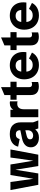

<svg xmlns="http://www.w3.org/2000/svg" viewBox="1405 -2143 750 3600"><g transform="rotate(-90 1780.0 -343.0)"><path d="M114.6 0 16.4 -522.2H167.8L227.4 -92.5L298.4 -522.2H495.8L566.9 -92.5L626.4 -522.2H777.8L679.6 0H466.4L397.3 -429.4L327.8 0Z M1000.3 12Q918.9 12 868.5 -29.2Q818 -70.3 818 -138.1Q818 -205.2 861.6 -246.8Q905.1 -288.4 983.1 -304.3L1187.1 -346.7V-254.6L1034.8 -218.1Q1002.1 -210.1 984.7 -195.5Q967.4 -180.9 967.4 -153.9Q967.4 -126.1 987.4 -111.2Q1007.4 -96.4 1037 -96.4Q1069.2 -96.4 1091.5 -109.4Q1113.8 -122.3 1125.9 -145.3Q1138.1 -168.3 1138.1 -197.7V-341.1Q1138.1 -381.5 1118.3 -401.5Q1098.4 -421.5 1059.8 -421.5Q1024 -421.5 1002.1 -402.9Q980.2 -384.3 972.5 -349.9L830.1 -378.2Q846.3 -451.9 908.7 -493Q971.1 -534.2 1064.8 -534.2Q1177.6 -534.2 1231.9 -480Q1286.1 -425.9 1286.1 -329.8V-98.3L1322.7 0H1172.1L1151.8 -57.6Q1128.3 -24.1 1090 -6Q1051.7 12 1000.3 12Z M1383 0V-522.2H1522.4V-468.5Q1538.4 -498.5 1570.3 -516.3Q1602.2 -534.2 1647.2 -534.2Q1656.5 -534.2 1664.8 -533.4Q1673.2 -532.6 1679.5 -530.6V-389.6Q1667.3 -392.3 1656.7 -393.5Q1646.1 -394.8 1633.5 -394.8Q1603.6 -394.8 1580.3 -381.8Q1556.9 -368.8 1544 -340.6Q1531 -312.3 1531 -266.2V0Z M1959 10Q1880 10 1839 -28Q1798 -66 1798 -139V-635L1946 -698V-171Q1946 -143 1959.5 -130Q1973 -117 1999 -117Q2009 -117 2019.5 -119Q2030 -121 2042 -125V-3Q2020 4 2000 7Q1980 10 1959 10ZM1710 -407V-522H2047V-407Z M2360.9 12Q2279.2 12 2218.8 -22.4Q2158.3 -56.9 2125.4 -119.6Q2092.5 -182.2 2092.5 -265.8Q2092.5 -344.8 2126.5 -405.4Q2160.4 -466 2220 -500.1Q2279.6 -534.2 2355.7 -534.2Q2430.8 -534.2 2487 -503.4Q2543.2 -472.7 2574.2 -416.1Q2605.2 -359.6 2605.2 -282.1Q2605.2 -267.8 2604.1 -251.2Q2603 -234.6 2601.3 -223.7H2162.2V-319.2H2507.3L2462.7 -303.4Q2463 -343.1 2449.9 -370.4Q2436.8 -397.8 2411.9 -411.6Q2387 -425.4 2350.8 -425.4Q2317.2 -425.4 2291.2 -411.4Q2265.1 -397.3 2250.8 -369.2Q2236.6 -341.1 2236.6 -299V-236.9Q2236.6 -177.2 2268.5 -141Q2300.4 -104.7 2364.1 -104.7Q2404.9 -104.7 2434.5 -122.1Q2464.2 -139.5 2482.3 -174.3L2594.5 -118.8Q2574.1 -76.7 2539.1 -47.2Q2504.1 -17.7 2458.9 -2.9Q2413.6 12 2360.9 12Z M2890 10Q2811 10 2770 -28Q2729 -66 2729 -139V-635L2877 -698V-171Q2877 -143 2890.5 -130Q2904 -117 2930 -117Q2940 -117 2950.5 -119Q2961 -121 2973 -125V-3Q2951 4 2931 7Q2911 10 2890 10ZM2641 -407V-522H2978V-407Z M3291.9 12Q3210.2 12 3149.8 -22.4Q3089.3 -56.9 3056.4 -119.6Q3023.5 -182.2 3023.5 -265.8Q3023.5 -344.8 3057.5 -405.4Q3091.4 -466 3151 -500.1Q3210.6 -534.2 3286.7 -534.2Q3361.8 -534.2 3418 -503.4Q3474.2 -472.7 3505.2 -416.1Q3536.2 -359.6 3536.2 -282.1Q3536.2 -267.8 3535.1 -251.2Q3534 -234.6 3532.3 -223.7H3093.2V-319.2H3438.3L3393.7 -303.4Q3394 -343.1 3380.9 -370.4Q3367.8 -397.8 3342.9 -411.6Q3318 -425.4 3281.8 -425.4Q3248.2 -425.4 3222.2 -411.4Q3196.1 -397.3 3181.8 -369.2Q3167.6 -341.1 3167.6 -299V-236.9Q3167.6 -177.2 3199.5 -141Q3231.4 -104.7 3295.1 -104.7Q3335.9 -104.7 3365.5 -122.1Q3395.2 -139.5 3413.3 -174.3L3525.5 -118.8Q3505.1 -76.7 3470.1 -47.2Q3435.1 -17.7 3389.9 -2.9Q3344.6 12 3291.9 12Z"/></g></svg>

Font: TikTok Sans Light
Style: Regular
Weight: 300
Version: Version 4.000